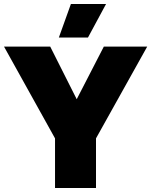

<svg xmlns="http://www.w3.org/2000/svg" viewBox="-21 -936 753 956"><path d="M332 -916H507L417 -749H272ZM253 0V-247L-1 -704H229L361 -442L496 -704H712L457 -247V0Z"/></svg>

Font: Prodigy Sans ExtraBold
Style: Regular
Weight: 800
Designer: Wei Huang
Foundry: Wei Huang
Version: Version 1.003; ttfautohint (v1.8.3)